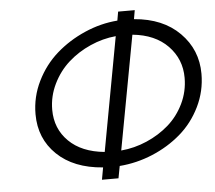

<svg xmlns="http://www.w3.org/2000/svg" viewBox="-52 -796 956 854"><g transform="rotate(-5 425.5 -369.5)"><path d="M369.1 0 378.9 -54.2Q248.5 -64 174.3 -135.5Q100.1 -207 100.1 -315.9Q100.1 -393.1 134.3 -462.6Q168.5 -532.2 224.6 -581.5Q280.8 -630.9 352.3 -662.1Q423.8 -693.4 499 -699.2L505.9 -738.8H580.1L573.2 -699.2Q701.7 -689 776.4 -613.8Q851.1 -538.6 851.1 -431.2Q851.1 -353.5 817.4 -284.7Q783.7 -215.8 727.8 -167.7Q671.9 -119.6 600.6 -89.8Q529.3 -60.1 453.1 -54.2L442.9 0ZM392.1 -122.1 485.8 -630.9Q427.2 -625.5 371.6 -600.8Q315.9 -576.2 272.5 -537.4Q229 -498.5 202.4 -443.8Q175.8 -389.2 175.8 -329.1Q175.8 -244.6 232.9 -188.2Q290 -131.8 392.1 -122.1ZM560.1 -630.9 465.8 -122.1Q525.4 -127.4 580.8 -151.4Q636.2 -175.3 679.4 -213.1Q722.7 -251 748.8 -304.9Q774.9 -358.9 774.9 -419.9Q774.9 -503.4 717.8 -562.3Q660.6 -621.1 560.1 -630.9Z"/></g></svg>

Font: Involve
Style: Italic
Weight: 400
Italic angle: -10.5°
Designer: Stefan Peev
Foundry: Context Ltd.
Version: Version 1.001